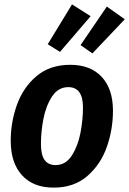

<svg xmlns="http://www.w3.org/2000/svg" viewBox="-20 -841 590 877"><path d="M29 -198Q29 -283 57.5 -362.5Q86 -442 147 -493.5Q208 -545 301 -545Q393 -545 444.5 -490Q496 -435 496 -335Q496 -250 468 -170Q440 -90 379 -37Q318 16 225 16Q132 16 80.5 -40.5Q29 -97 29 -198ZM359 -350Q359 -443 292 -443Q246 -443 218 -400.5Q190 -358 178.5 -299Q167 -240 167 -184Q167 -134 183.5 -110.5Q200 -87 234 -87Q280 -87 308 -130.5Q336 -174 347.5 -234Q359 -294 359 -350ZM394 -767 254 -604 198 -639 309 -821ZM550 -753 402 -597 348 -635 468 -811Z"/></svg>

Font: Fira Sans Condensed SemiBold
Style: Italic
Weight: 600
Width: 3
Italic angle: -8°
Designer: bBox Type GmbH & Carrois Corporate GbR & Edenspiekermann AG
Foundry: bBox Type GmbH & Carrois Corporate GbR & Edenspiekermann AG
Version: Version 4.301